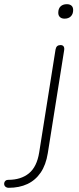

<svg xmlns="http://www.w3.org/2000/svg" viewBox="-138 -705 379 916"><path d="M-97 191Q-105 191 -110.5 187Q-116 183 -117.5 177.5Q-119 172 -117.5 166.5Q-116 161 -111.5 157Q-107 153 -99 153Q-38 153 0 122Q38 91 49 22L127 -469Q129 -480 135 -485Q141 -490 151 -490Q161 -490 165.5 -483.5Q170 -477 168 -465L90 26Q81 82 56 118.5Q31 155 -7.5 173Q-46 191 -97 191ZM170 -616Q156 -616 148 -623.5Q140 -631 140 -644Q140 -664 151 -674.5Q162 -685 181 -685Q195 -685 203 -678Q211 -671 211 -657Q211 -638 200 -627Q189 -616 170 -616Z"/></svg>

Font: Nunito ExtraLight
Style: Italic
Weight: 200
Italic angle: -9°
Designer: Vernon Adams
Foundry: Vernon Adams
Version: Version 3.602